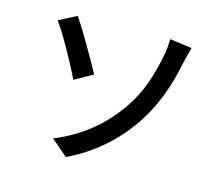

<svg xmlns="http://www.w3.org/2000/svg" viewBox="-108 -881 1216 1056"><g transform="rotate(15 500.0 -352.5)"><path d="M604 -326Q655 -401 682.5 -479.5Q710 -558 726 -642Q731 -665 733.5 -693.5Q736 -722 736 -740L862 -723Q849 -678 838 -628Q796 -419 701 -273Q567 -69 349 35L255 -46Q473 -134 604 -326ZM382 -444 279 -386Q244 -459 194 -547Q144 -635 111 -680L212 -732Q244 -685 297.5 -593.5Q351 -502 382 -444Z"/></g></svg>

Font: Sinter Medium
Style: Regular
Weight: 500
Foundry: Adobe & rsms
Version: Version 1.000